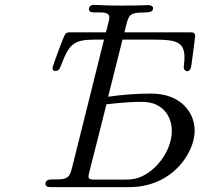

<svg xmlns="http://www.w3.org/2000/svg" viewBox="-20 -770 846 790"><path d="M167 -14C167 -2 177 0 189 0H511C691 0 781 -143 781 -232C781 -310 721 -385 602 -385C541 -385 480 -380 425 -372L484 -607H612C704 -607 739 -598 739 -534C739 -515 736 -502 736 -493C736 -480 747 -477 751 -477C760 -477 766 -487 768 -505C773 -544 783 -617 783 -621C783 -636 774 -637 762 -637H492C501 -670 504 -701 522 -711C551 -727 610 -707 610 -736C610 -743 603 -749 590 -749C578 -749 557 -747 479 -747C411 -747 377 -750 366 -750C352 -750 346 -741 346 -733C346 -717 363 -719 380 -719H385C407 -719 430 -718 430 -699C430 -687 423 -668 416 -637H267C261 -637 255 -636 250 -632C242 -624 196 -496 196 -490C196 -483 199 -478 209 -478C223 -478 227 -491 231 -501C264 -586 280 -607 370 -607H408L276 -78C273 -67 270 -55 263 -46C238 -16 167 -49 167 -14ZM344 -43C344 -54 357 -96 418 -341C490 -349 534 -351 563 -351C662 -351 687 -277 687 -232C687 -162 640 -92 588 -58C550 -33 523 -31 492 -31H371C360 -31 344 -31 344 -43Z"/></svg>

Font: CMU Serif
Style: Italic
Weight: 500
Italic angle: -14.04°
Version: Version 0.7.0